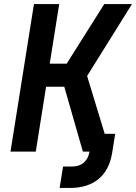

<svg xmlns="http://www.w3.org/2000/svg" viewBox="-20 -750 673 950"><path d="M32 0H157L208 -321H298L390 0H423C415 47 384 74 337 74H292L275 180H326C444 180 517 119 535 6L550 -88H498L411 -374L633 -730H496L310 -435H226L273 -730H148Z"/></svg>

Font: JetBrains Mono
Style: Bold Italic
Weight: 558
Italic angle: -9°
Monospace: yes
Designer: Philipp Nurullin, Konstantin Bulenkov
Foundry: JetBrains
Version: Version 2.305